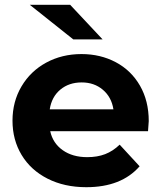

<svg xmlns="http://www.w3.org/2000/svg" viewBox="-20 -771 671 799"><path d="M596 -225H189Q200 -175 241 -146Q282 -117 343 -117Q385 -117 417.5 -129.5Q450 -142 478 -169L561 -79Q485 8 339 8Q248 8 178 -27.5Q108 -63 70 -126Q32 -189 32 -269Q32 -348 69.5 -411.5Q107 -475 172.5 -510.5Q238 -546 319 -546Q398 -546 462 -512Q526 -478 562.5 -414.5Q599 -351 599 -267Q599 -264 596 -225ZM187 -316H452Q444 -367 408 -397.5Q372 -428 320 -428Q267 -428 231 -398Q195 -368 187 -316ZM104 -751H272L407 -607H285Z"/></svg>

Font: mBank
Style: Bold
Weight: 700
Designer: Julieta Ulanovsky
Foundry: Julieta Ulanovsky
Version: Version 7.200